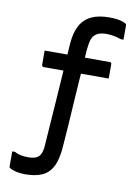

<svg xmlns="http://www.w3.org/2000/svg" viewBox="-105 -816 811 1133"><g transform="rotate(10 300.0 -249.0)"><path d="M114 -489H504Q508 -489 510 -487.5Q512 -486 513.5 -484Q515 -482 515 -478Q515 -469 515 -452Q515 -435 515 -418.5Q515 -402 515 -392H125Q122 -392 119.5 -393.5Q117 -395 115.5 -397.5Q114 -400 114 -403Q114 -413 114 -429.5Q114 -446 114 -463Q114 -480 114 -489ZM126 148Q153 148 172 141Q191 134 201 114.5Q211 95 213 57Q217 -1 221.5 -67Q226 -133 231 -201Q236 -269 240 -333.5Q244 -398 248 -455.5Q252 -513 255 -557Q260 -622 283 -664.5Q306 -707 349 -727.5Q392 -748 455 -748Q499 -748 525 -741Q551 -734 558 -727Q560 -726 560.5 -723.5Q561 -721 561 -719Q561 -713 561 -701Q561 -689 561 -676Q561 -663 561 -650.5Q561 -638 561 -633H545Q531 -638 517 -641.5Q503 -645 488 -647Q473 -649 452 -649Q433 -649 416.5 -644Q400 -639 387 -627Q380 -621 375 -611.5Q370 -602 367 -591Q364 -580 362 -565.5Q360 -551 358 -534Q356 -504 353 -456.5Q350 -409 345.5 -349Q341 -289 337 -221.5Q333 -154 328.5 -86Q324 -18 319 45Q314 126 291 170.5Q268 215 227 232.5Q186 250 127 250Q97 250 73 244.5Q49 239 35 230Q31 228 30 225.5Q29 223 29 219Q29 208 29 191.5Q29 175 29 157.5Q29 140 29 130H45Q63 140 82.5 144Q102 148 126 148Z"/></g></svg>

Font: Recursive Medium
Style: Regular
Weight: 500
Version: Version 1.085